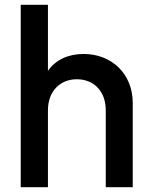

<svg xmlns="http://www.w3.org/2000/svg" viewBox="-20 -777 626 797"><path d="M66 0H179V-319C179 -399 230 -448 299 -448C369 -448 419 -399 419 -319V0H531V-350C531 -469 445 -553 327 -553C263 -553 210 -528 179 -483V-757H66Z"/></svg>

Font: Mluvka SemiBold
Style: Regular
Weight: 600
Designer: Modified by Jiří Krblich, Original typeface by Gumpita Rahayu
Foundry: Gumpita Rahayu & Jiří Krblich
Version: Version 2.000;Glyphs 3.1.1 (3134)